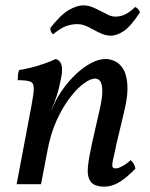

<svg xmlns="http://www.w3.org/2000/svg" viewBox="-20 -687 558 716"><path d="M42 0 97 -291Q106 -338 106 -358Q106 -378 92 -383Q78 -388 46 -388Q46 -399 47 -409Q48 -419 52 -426Q68 -428 94.5 -434.5Q121 -441 147.5 -450.5Q174 -460 188 -467Q204 -462 209 -446Q214 -430 209 -402Q201 -359 192 -331Q183 -303 172 -278L158 -130L133 0ZM374 -467Q390 -467 408 -459Q426 -451 439 -430.5Q452 -410 455 -372Q458 -334 444 -275L415 -153Q405 -108 401 -88.5Q397 -69 400 -64Q403 -59 411 -59Q422 -59 438.5 -68.5Q455 -78 467 -90Q475 -83 479 -75.5Q483 -68 485 -58Q452 -24 424.5 -7.5Q397 9 370 9Q331 9 317.5 -10.5Q304 -30 308 -66.5Q312 -103 323 -152L350 -271Q362 -322 361.5 -348.5Q361 -375 353.5 -384.5Q346 -394 335 -394Q317 -394 291.5 -375Q266 -356 239.5 -321Q213 -286 191 -237.5Q169 -189 158 -130L150 -230L188 -311Q200 -335 220.5 -362.5Q241 -390 266.5 -413.5Q292 -437 320 -452Q348 -467 374 -467ZM394 -554Q377 -554 361 -560.5Q345 -567 330 -575.5Q315 -584 300 -590.5Q285 -597 268 -597Q246 -597 225 -589Q204 -581 178 -559Q173 -563 170 -569.5Q167 -576 168 -583Q206 -632 236.5 -649.5Q267 -667 290 -667Q308 -667 324 -660.5Q340 -654 355 -646Q370 -638 383.5 -631.5Q397 -625 411 -625Q431 -625 449 -634.5Q467 -644 484 -661Q489 -659 494 -654Q499 -649 502 -641Q468 -589 442 -571.5Q416 -554 394 -554Z"/></svg>

Font: Vollkorn
Style: Italic
Weight: 400
Italic angle: -11°
Designer: Friedrich Althausen
Foundry: Friedrich Althausen
Version: Version 5.001